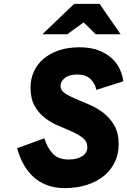

<svg xmlns="http://www.w3.org/2000/svg" viewBox="-20 -955 654 987"><path d="M410 -840 326 -779H198L361 -935H492L600 -779H472ZM475 -493Q470 -525 445.5 -548.5Q421 -572 379 -572Q335 -572 313 -554Q291 -536 291 -513Q291 -491 313 -476Q335 -461 368.5 -447Q402 -433 440.5 -416.5Q479 -400 512.5 -374Q546 -348 568 -309.5Q590 -271 590 -213Q590 -164 570.5 -122.5Q551 -81 514.5 -51Q478 -21 426.5 -4.5Q375 12 312 12Q261 12 221 -3.5Q181 -19 151 -46.5Q121 -74 100.5 -111.5Q80 -149 68 -193L208 -244Q223 -196 251 -165.5Q279 -135 334 -135Q374 -135 401.5 -151.5Q429 -168 429 -198Q429 -227 407.5 -244.5Q386 -262 353.5 -277Q321 -292 283 -307.5Q245 -323 212.5 -347.5Q180 -372 158.5 -409.5Q137 -447 137 -505Q137 -549 154 -587Q171 -625 203.5 -652.5Q236 -680 282.5 -696Q329 -712 389 -712Q446 -712 487 -696Q528 -680 555 -655Q582 -630 596 -599Q610 -568 614 -537Z"/></svg>

Font: Overpass Heavy
Style: Italic
Weight: 900
Italic angle: -10°
Designer: Delve Withrington, Dave Bailey
Foundry: Delve Fonts
Version: Version 3.000;DELV;Overpass